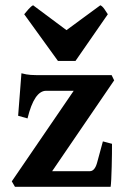

<svg xmlns="http://www.w3.org/2000/svg" viewBox="-20 -719 486 739"><path d="M411.1 -165.5Q411.1 -150.9 410.9 -126.7Q410.6 -102.5 409.9 -76.2Q409.2 -49.8 408.2 -29.1Q407.2 -8.3 405.8 0H37.6L25.4 -21L263.7 -369.6H157.7Q111.8 -369.6 85.9 -263.2L49.8 -273.4L62.5 -437Q82.5 -431.6 98.1 -430.7Q113.8 -429.7 143.1 -429.7H409.7L419.4 -409.7L180.7 -60.1H325.7Q344.2 -60.1 353.3 -91.3Q362.3 -122.6 376 -174.8ZM270.5 -484.4H203.1L73.2 -664.1Q80.1 -672.9 90.1 -684.1Q100.1 -695.3 107.4 -698.7L235.8 -603L366.2 -698.7Q374 -695.3 381.8 -684.1Q389.6 -672.9 395 -664.1Z"/></svg>

Font: Namdhinggo ExtraBold
Style: Regular
Weight: 800
Designer: Victor Gaultney
Foundry: SIL International
Version: Version 3.001